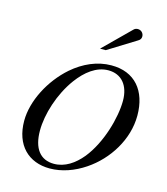

<svg xmlns="http://www.w3.org/2000/svg" viewBox="-133 -1016 988 1136"><g transform="rotate(15 361.0 -448.0)"><path d="M699 -418C699 -570 618 -667 474 -666C389 -666 306 -629 237 -569C133 -478 60 -338 60 -216C60 -67 148 18 278 18C352 18 427 -9 492 -53C611 -133 699 -272 699 -418ZM594 -481C594 -379 549 -214 465 -110C419 -54 362 -15 295 -15C211 -15 165 -75 165 -184C165 -284 206 -417 279 -516C328 -582 391 -633 465 -633C545 -633 594 -575 594 -481ZM383 -744H418L589 -850C601 -857 606 -866 606 -878C606 -898 590 -914 570 -914C560 -914 552 -911 545 -904Z"/></g></svg>

Font: XITS
Style: Italic
Weight: 400
Italic angle: -16.33°
Designer: MicroPress Inc., with final additions and corrections provided by Coen Hoffman, Elsevier (retired)
Version: Version 1.107